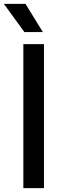

<svg xmlns="http://www.w3.org/2000/svg" viewBox="-41 -967 325 987"><path d="M79 0V-740H185V0ZM84.5 -802 -21 -947H90L179.5 -802Z"/></svg>

Font: Encode Sans Condensed Thin Medium
Style: Regular
Weight: 500
Version: Version 3.002